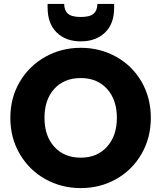

<svg xmlns="http://www.w3.org/2000/svg" viewBox="-20 -957 826 984"><path d="M394 7Q295 7 212.5 -39Q130 -85 81.5 -167.5Q33 -250 33 -353Q33 -456 81.5 -538Q130 -620 212.5 -666Q295 -712 394 -712Q493 -712 575.5 -666Q658 -620 705.5 -538Q753 -456 753 -353Q753 -250 705 -167.5Q657 -85 575 -39Q493 7 394 7ZM394 -149Q478 -149 528.5 -205Q579 -261 579 -353Q579 -446 528.5 -501.5Q478 -557 394 -557Q309 -557 258.5 -502Q208 -447 208 -353Q208 -260 258.5 -204.5Q309 -149 394 -149ZM565 -917Q565 -835 518 -790Q471 -745 394 -745Q317 -745 270.5 -790.5Q224 -836 224 -918V-937H309Q309 -904 328 -887Q347 -870 394 -870Q441 -870 460 -887Q479 -904 479 -937H565Z"/></svg>

Font: MSTAGE
Style: Bold
Weight: 700
Designer: Ninad Kale (Devanagari), Jonny Pinhorn (Latin)
Foundry: Indian Type Foundry
Version: 4.004